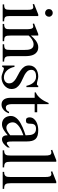

<svg xmlns="http://www.w3.org/2000/svg" viewBox="831 -1551 734 2436"><g transform="rotate(90 1198.0 -333.0)"><path d="M192.4 -587.9Q192.4 -567.4 178.5 -552.7Q164.6 -538.1 144 -538.1Q123.5 -538.1 109.4 -552Q95.2 -565.9 95.2 -587.9Q95.2 -608.4 109.4 -621.8Q123.5 -635.3 144 -635.3Q163.6 -635.3 178 -621.3Q192.4 -607.4 192.4 -587.9ZM36.1 0V-18.6Q57.6 -18.6 71 -21.7Q84.5 -24.9 91.8 -33Q99.1 -41 101.6 -54.7Q104 -68.4 104 -89.4V-323.7Q104 -334.5 103 -345.9Q102.1 -357.4 98.6 -366.9Q95.2 -376.5 88.6 -382.3Q82 -388.2 70.3 -388.2Q62.5 -388.2 53.7 -386Q44.9 -383.8 36.1 -380.9L29.8 -397.9L162.6 -451.2H183.6V-89.4Q183.6 -68.4 186 -54.7Q188.5 -41 195.8 -33Q203.1 -24.9 216.1 -21.7Q229 -18.6 250.5 -18.6V0Z M541.5 0V-18.6Q566.4 -18.6 580.6 -22.2Q594.7 -25.9 602.1 -35.2Q609.4 -44.4 611.3 -60.1Q613.3 -75.7 613.3 -99.1V-277.8Q613.3 -296.4 611.6 -316.7Q609.9 -336.9 603 -353.8Q596.2 -370.6 582.3 -381.3Q568.4 -392.1 543.9 -392.1Q526.9 -392.1 511 -386.7Q495.1 -381.3 481 -372.8Q466.8 -364.3 454.3 -352.8Q441.9 -341.3 431.2 -330.1V-99.1Q431.2 -76.2 433.1 -60.5Q435.1 -44.9 441.9 -35.4Q448.7 -25.9 463.1 -22.2Q477.5 -18.6 502.4 -18.6V0H283.7V-18.6Q307.6 -18.6 321 -23.2Q334.5 -27.8 341.3 -37.6Q348.1 -47.4 349.4 -62.7Q350.6 -78.1 350.6 -99.1V-300.8Q350.6 -317.4 349.6 -333Q348.6 -348.6 345.2 -360.8Q341.8 -373 335 -380.6Q328.1 -388.2 316.9 -388.2Q308.6 -388.2 300.3 -386Q292 -383.8 283.7 -380.9L277.3 -397.9L411.6 -451.2H431.2V-358.4Q444.3 -374 460.7 -390.6Q477.1 -407.2 495.4 -420.7Q513.7 -434.1 534.7 -442.6Q555.7 -451.2 577.6 -451.2Q613.3 -451.2 635.7 -436.5Q658.2 -421.9 670.9 -398.2Q683.6 -374.5 688 -345Q692.4 -315.4 692.4 -286.1V-99.1Q692.4 -78.1 694.3 -62.7Q696.3 -47.4 703.1 -37.6Q710 -27.8 723.4 -23.2Q736.8 -18.6 761.2 -18.6V0Z M1109.4 -110.4Q1109.4 -82 1095.9 -59.1Q1082.5 -36.1 1061.8 -19.5Q1041 -2.9 1014.6 5.9Q988.3 14.6 961.9 14.6Q946.8 14.6 930.7 9.8Q914.6 4.9 899.4 -0.7Q884.3 -6.3 870.6 -11Q856.9 -15.6 845.2 -15.6Q842.3 -15.6 839.6 -12.9Q836.9 -10.3 834.7 -6.6Q832.5 -2.9 831.1 0.7Q829.6 4.4 828.1 6.3H811.5V-149.9H828.1Q833 -124 844 -99.9Q855 -75.7 871.8 -56.9Q888.7 -38.1 911.1 -26.9Q933.6 -15.6 961.9 -15.6Q976.6 -15.6 990.2 -19.8Q1003.9 -23.9 1014.4 -32.2Q1024.9 -40.5 1031.2 -52.7Q1037.6 -64.9 1037.6 -80.6Q1037.6 -110.8 1020.8 -131.6Q1003.9 -152.3 978.5 -168.2Q953.1 -184.1 924.1 -198.2Q895 -212.4 869.6 -230.7Q844.2 -249 827.4 -273.4Q810.5 -297.9 810.5 -334Q810.5 -364.3 822.5 -386.2Q834.5 -408.2 854.2 -422.9Q874 -437.5 899.7 -444.3Q925.3 -451.2 952.1 -451.2Q964.8 -451.2 976.8 -448.7Q988.8 -446.3 1000.7 -442.6Q1012.7 -439 1024.7 -436.5Q1036.6 -434.1 1048.3 -434.1Q1056.2 -434.1 1060.8 -439.2Q1065.4 -444.3 1068.8 -451.2H1085.9V-301.3H1068.8Q1064 -324.7 1054.7 -346.7Q1045.4 -368.7 1031.5 -385.7Q1017.6 -402.8 997.6 -413.3Q977.5 -423.8 950.7 -423.8Q936.5 -423.8 921.6 -421.4Q906.7 -418.9 894.5 -412.6Q882.3 -406.2 874.3 -394.5Q866.2 -382.8 866.2 -364.7Q866.2 -333 884.3 -313.2Q902.3 -293.5 929.4 -278.3Q956.5 -263.2 987.8 -250Q1019 -236.8 1046.1 -219.2Q1073.2 -201.7 1091.3 -176Q1109.4 -150.4 1109.4 -110.4Z M1417 -80.6Q1412.1 -62 1401.9 -44.9Q1391.6 -27.8 1377.2 -14.6Q1362.8 -1.5 1345.2 6.6Q1327.6 14.6 1307.6 14.6Q1281.7 14.6 1265.1 4.9Q1248.5 -4.9 1238.5 -21.2Q1228.5 -37.6 1224.6 -58.3Q1220.7 -79.1 1220.7 -101.6V-405.8H1151.9V-419.9Q1176.8 -429.2 1197.3 -447.3Q1217.8 -465.3 1234.6 -487.8Q1251.5 -510.3 1264.4 -534.9Q1277.3 -559.6 1286.6 -582.5H1301.3V-438H1404.3V-405.8H1301.3V-112.8Q1301.3 -102.1 1303 -89.4Q1304.7 -76.7 1309.1 -65.7Q1313.5 -54.7 1322 -47.4Q1330.6 -40 1343.8 -40Q1365.2 -40 1378.2 -51Q1391.1 -62 1398.4 -80.6Z M1850.6 -63.5Q1841.8 -51.3 1830.6 -38.3Q1819.3 -25.4 1806.4 -14.9Q1793.5 -4.4 1778.3 2.2Q1763.2 8.8 1746.6 8.8Q1731.4 8.8 1721.4 2.4Q1711.4 -3.9 1705.8 -14.4Q1700.2 -24.9 1698 -37.6Q1695.8 -50.3 1695.8 -63.5Q1680.2 -50.8 1664.1 -38.1Q1647.9 -25.4 1630.9 -14.9Q1613.8 -4.4 1595.5 2.2Q1577.1 8.8 1555.7 8.8Q1530.8 8.8 1511.5 0.2Q1492.2 -8.3 1478.8 -23.4Q1465.3 -38.6 1458.3 -59.3Q1451.2 -80.1 1451.2 -104Q1451.2 -130.9 1463.6 -153.1Q1476.1 -175.3 1496.3 -193.6Q1516.6 -211.9 1542.7 -226.8Q1568.8 -241.7 1596.2 -253.4Q1623.5 -265.1 1649.4 -274.2Q1675.3 -283.2 1695.8 -290V-307.6Q1695.8 -329.6 1692.9 -350.3Q1689.9 -371.1 1681.2 -387.5Q1672.4 -403.8 1656.5 -413.3Q1640.6 -422.9 1613.8 -422.9Q1591.8 -422.9 1579.1 -416.7Q1566.4 -410.6 1559.6 -399.4Q1552.7 -388.2 1551 -373.3Q1549.3 -358.4 1549.3 -340.8Q1549.3 -319.3 1541 -307.1Q1532.7 -294.9 1508.3 -294.9Q1486.3 -294.9 1477.5 -307.6Q1468.8 -320.3 1468.8 -340.8Q1468.8 -370.6 1484.6 -391.6Q1500.5 -412.6 1524.2 -425.8Q1547.9 -439 1575.7 -445.1Q1603.5 -451.2 1628.4 -451.2Q1669.4 -451.2 1697.8 -443.4Q1726.1 -435.5 1743.2 -417.5Q1760.3 -399.4 1767.6 -370.8Q1774.9 -342.3 1774.9 -301.3V-152.3Q1774.9 -143.1 1774.9 -132.1Q1774.9 -121.1 1775.4 -110.6Q1775.9 -100.1 1776.1 -91.1Q1776.4 -82 1777.8 -75.7Q1779.3 -66.9 1783.4 -59.6Q1787.6 -52.2 1798.3 -52.2Q1803.2 -52.2 1811 -56.9Q1818.8 -61.5 1826.4 -67.9Q1834 -74.2 1840.8 -80.6Q1847.7 -86.9 1850.6 -90.8ZM1695.8 -262.7Q1671.9 -253.9 1643.3 -241.2Q1614.7 -228.5 1589.8 -211.7Q1564.9 -194.8 1548.6 -173.6Q1532.2 -152.3 1532.2 -126.5Q1532.2 -111.8 1536.6 -97.9Q1541 -84 1549.8 -72.5Q1558.6 -61 1571 -54Q1583.5 -46.9 1600.1 -46.9Q1612.8 -46.9 1625.5 -51.3Q1638.2 -55.7 1650.4 -63Q1662.6 -70.3 1674.3 -78.9Q1686 -87.4 1695.8 -95.2Z M1887.7 0V-18.6Q1910.6 -18.6 1923.6 -23.9Q1936.5 -29.3 1943.1 -39.3Q1949.7 -49.3 1951.4 -64.2Q1953.1 -79.1 1953.1 -99.1V-539.1Q1953.1 -554.7 1952.1 -569.1Q1951.2 -583.5 1947.3 -594.2Q1943.4 -605 1936.5 -611.3Q1929.7 -617.7 1917.5 -617.7Q1909.7 -617.7 1902.8 -616Q1896 -614.3 1887.7 -611.3L1879.9 -627.9L2011.7 -679.7H2032.2V-99.1Q2032.2 -77.1 2034.7 -61.8Q2037.1 -46.4 2044.2 -36.9Q2051.3 -27.3 2065.4 -22.9Q2079.6 -18.6 2103.5 -18.6V0Z M2160.2 0V-18.6Q2183.1 -18.6 2196 -23.9Q2209 -29.3 2215.6 -39.3Q2222.2 -49.3 2223.9 -64.2Q2225.6 -79.1 2225.6 -99.1V-539.1Q2225.6 -554.7 2224.6 -569.1Q2223.6 -583.5 2219.7 -594.2Q2215.8 -605 2209 -611.3Q2202.1 -617.7 2189.9 -617.7Q2182.1 -617.7 2175.3 -616Q2168.5 -614.3 2160.2 -611.3L2152.3 -627.9L2284.2 -679.7H2304.7V-99.1Q2304.7 -77.1 2307.1 -61.8Q2309.6 -46.4 2316.7 -36.9Q2323.7 -27.3 2337.9 -22.9Q2352.1 -18.6 2376 -18.6V0Z"/></g></svg>

Font: Kitab
Style: Regular
Weight: 400
Designer: SIL International
Foundry: Khaled Hosny
Version: Version 1.000